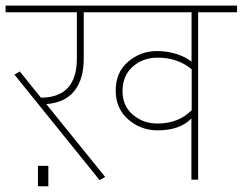

<svg xmlns="http://www.w3.org/2000/svg" viewBox="-35 -642 867 686"><path d="M137.7 -49.3V23.4H100.6V-49.3ZM526.4 -200.7H527.3Q603.5 -200.7 649.9 -248.5V-394.5Q599.6 -436 528.3 -436Q476.1 -436 439.9 -404.5Q403.8 -373 402.8 -318.8Q401.9 -264.6 439 -232.7Q476.1 -200.7 526.4 -200.7ZM239.7 -433.6V-598.1H-15.1V-622.1H812V-598.1H672.9V0H648.9V-218.8Q607.9 -176.3 528.3 -176.3Q467.8 -176.3 423.1 -215.3Q378.4 -254.4 378.4 -318.8Q378.4 -383.3 422.6 -421.4Q466.8 -459.5 525.9 -459.5Q563 -459.5 595.7 -449Q628.4 -438.5 649.4 -421.9V-598.1H264.2V-432.1Q264.2 -359.4 231 -317.4Q197.8 -275.4 130.4 -270L340.8 -9.8L320.8 1.5L16.6 -375.5L35.6 -386.7L111.3 -293Q239.7 -293.5 239.7 -433.6Z"/></svg>

Font: Yantramanav Thin
Style: Regular
Weight: 250
Version: Version 1.001;PS 1.0;hotconv 1.0.72;makeotf.lib2.5.5900; ttf